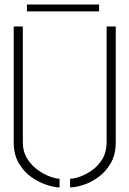

<svg xmlns="http://www.w3.org/2000/svg" viewBox="-20 -816 567 841"><path d="M98 -766V-796H414V-766ZM241 5Q219 5 185 -6Q151 -17 118 -40Q85 -63 62.5 -101Q40 -139 40 -193V-700H80V-193Q80 -152 99 -121.5Q118 -91 145.5 -71.5Q173 -52 199.5 -42.5Q226 -33 241 -33ZM287 5V-33Q303 -33 329.5 -42Q356 -51 383 -70Q410 -89 428.5 -119.5Q447 -150 447 -193V-700H487V-193Q487 -139 465 -101Q443 -63 410 -39.5Q377 -16 343.5 -5.5Q310 5 287 5Z"/></svg>

Font: Stick No Bills ExtraLight
Style: Regular
Weight: 200
Designer: Kosala Senevirathne, Siva Puranthara, Lasantha Premarathna, Tharique Azeez
Foundry: mooniak
Version: Version 2.000